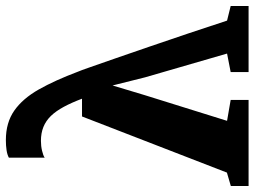

<svg xmlns="http://www.w3.org/2000/svg" viewBox="-125 -722 846 638"><g transform="rotate(-90 298.0 -403.0)"><path d="M151.5 -806.5Q209.5 -806.5 249.5 -778.5Q289.5 -750.5 319.8 -697Q350 -643.5 379 -566.5Q382 -560 393.5 -527.2Q405 -494.5 422.8 -443.2Q440.5 -392 462 -329.5Q483.5 -267 505.8 -200.5Q528 -134 548.5 -71.5L597 -59.5V0H377.5V-59.5L439 -71.5L360 -344L333 -452L300.5 -344L215.5 -71.5L285 -59.5V0H-1V-59L43.5 -72L230 -553.5H289Q276 -588 262 -614Q248 -640 231.8 -656.8Q215.5 -673.5 195 -681.8Q174.5 -690 149 -690Q131.5 -690 115.8 -686.2Q100 -682.5 93 -677.5V-796.5Q103 -802 118 -804.2Q133 -806.5 151.5 -806.5Z"/></g></svg>

Font: Merriweather 24pt ExtraBold
Style: Regular
Weight: 800
Version: Version 2.100